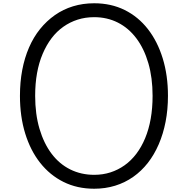

<svg xmlns="http://www.w3.org/2000/svg" viewBox="-20 -1135 1148 1174"><path d="M556 19Q452 19 368.5 -22.5Q285 -64 225.5 -139.5Q166 -215 134 -319Q102 -423 102 -549Q102 -633 116 -707Q130 -781 157.5 -844.5Q185 -908 225 -957.5Q265 -1007 315.5 -1042.5Q366 -1078 426.5 -1096.5Q487 -1115 556 -1115Q659 -1115 742 -1074Q825 -1033 884 -957.5Q943 -882 975 -778Q1007 -674 1007 -549Q1007 -465 992.5 -390.5Q978 -316 950.5 -252.5Q923 -189 884 -139Q845 -89 794.5 -53.5Q744 -18 684 0.5Q624 19 556 19ZM556 -66Q609 -66 655.5 -81Q702 -96 742 -124.5Q782 -153 813.5 -194.5Q845 -236 867.5 -290Q890 -344 901.5 -409Q913 -474 913 -549Q913 -660 887 -749Q861 -838 813.5 -901Q766 -964 700.5 -997Q635 -1030 556 -1030Q502 -1030 455 -1015Q408 -1000 367.5 -971.5Q327 -943 295.5 -901.5Q264 -860 241 -806Q218 -752 206.5 -688Q195 -624 195 -549Q195 -437 221.5 -347.5Q248 -258 295.5 -195Q343 -132 409.5 -99Q476 -66 556 -66Z"/></svg>

Font: Playwrite FR Moderne
Style: Regular
Weight: 400
Designer: Veronika Burian, José Scaglione
Foundry: TypeTogether
Version: Version 1.002